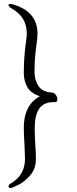

<svg xmlns="http://www.w3.org/2000/svg" viewBox="-20 -782 390 968"><path d="M155 -136Q155 -115 156 -93Q157 -71 158 -53Q161 -8 161 21Q161 68 133.5 100.5Q106 133 73.5 149.5Q41 166 33 166Q28 166 25.5 163.5Q23 161 23 158Q23 150 31 145Q106 103 106 19L104 -41Q100 -107 100 -139Q100 -252 181 -297Q136 -311 118 -342.5Q100 -374 100 -415Q100 -496 112 -579Q115 -603 115 -612Q115 -656 95.5 -687.5Q76 -719 33 -743Q28 -746 25.5 -750Q23 -754 23 -757Q23 -762 32 -762Q40 -762 44 -760Q169 -725 169 -612Q169 -593 164 -557Q163 -552 158.5 -512.5Q154 -473 154 -419Q154 -378 174 -348Q194 -318 244 -315Q254 -314 261.5 -303.5Q269 -293 269 -281Q269 -267 258 -267H247Q155 -267 155 -136Z"/></svg>

Font: JyunsaiKaai Light
Style: Regular
Weight: 300
Designer: Fontworks Inc.
Version: Version 0.030;April 7, 2024;FontCreator 14.0.0.2901 64-bit